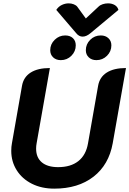

<svg xmlns="http://www.w3.org/2000/svg" viewBox="-20 -1114 770 1143"><path d="M47 -216Q47 -241 51 -261L111 -603Q120 -655 162.5 -682Q205 -709 277 -709L198 -261Q195 -245 195 -229Q195 -176 229 -147.5Q263 -119 326 -119Q401 -119 446.5 -155Q492 -191 504 -261L564 -603Q573 -655 615.5 -682Q658 -709 730 -709L651 -261Q628 -133 536.5 -62Q445 9 303 9Q228 9 170 -20Q112 -49 79.5 -100.5Q47 -152 47 -216ZM566 -1074Q576 -1084 591.5 -1089Q607 -1094 623 -1094Q646 -1094 663 -1084Q680 -1074 685 -1055L518 -916Q494 -896 472 -896Q450 -896 434 -916L315 -1055Q328 -1075 348 -1084.5Q368 -1094 389 -1094Q405 -1094 419 -1088.5Q433 -1083 440 -1074L491 -1004ZM279 -815Q279 -851 305.5 -877Q332 -903 368 -903Q397 -903 414 -887Q431 -871 431 -844Q431 -808 405 -782Q379 -756 342 -756Q314 -756 296.5 -772.5Q279 -789 279 -815ZM491 -815Q491 -851 517 -877Q543 -903 580 -903Q608 -903 625.5 -886.5Q643 -870 643 -844Q643 -808 617 -782Q591 -756 554 -756Q526 -756 508.5 -772.5Q491 -789 491 -815Z"/></svg>

Font: K2D ExtraBold
Style: Italic
Weight: 800
Italic angle: -10°
Designer: Katatrad Aksorn Co.,Ltd.
Foundry: Cadson Demak Co.,Ltd.
Version: Version 1.000; ttfautohint (v1.6)